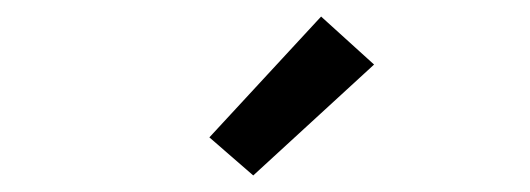

<svg xmlns="http://www.w3.org/2000/svg" viewBox="-20 -799 640 232"><path d="M286 -587 233 -633 368 -779 432 -721Z"/></svg>

Font: Iosevka Curly Extended
Style: Regular
Weight: 400
Width: 7
Monospace: yes
Designer: Belleve Invis
Foundry: Belleve Invis
Version: Version 11.1.0; ttfautohint (v1.8.3)